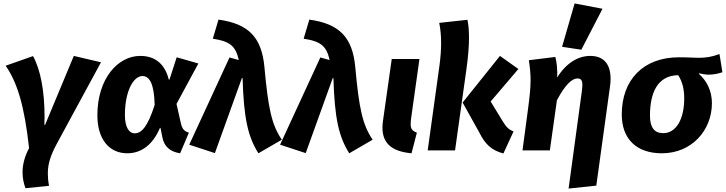

<svg xmlns="http://www.w3.org/2000/svg" viewBox="-20 -874 4219 1116"><path d="M265 206C260 180 258 156 258 134C258 78 274 29 311 -40L567 -512L409 -549L242 -148L238 -149C238 -164 239 -179 239 -194C239 -344 216 -468 172 -548L13 -492C81 -393 122 -259 149 -13C124 34 111 81 111 128C111 159 117 190 128 220Z M1027 17 1078 -103C1049 -112 1039 -125 1031 -159L1006 -270L1133 -505L1007 -541L965 -411C964 -411 962 -412 961 -412C938 -503 881 -549 795 -549C665 -549 546 -417 546 -204C546 -63 616 17 720 17C801 17 868 -32 910 -131L913 -130L924 -75C934 -23 968 8 1027 17ZM762 -99C732 -99 706 -132 706 -205C706 -347 757 -432 808 -432C849 -432 876 -388 879 -264C837 -133 801 -99 762 -99Z M1229 16 1386 -420H1390C1397 -186 1421 -80 1482 17L1618 -62C1559 -149 1539 -243 1517 -484C1501 -660 1422 -736 1250 -760L1217 -649C1317 -634 1350 -606 1368 -525L1314 -540L1080 -33Z M1757 16 1914 -420H1918C1925 -186 1949 -80 2010 17L2146 -62C2087 -149 2067 -243 2045 -484C2029 -660 1950 -736 1778 -760L1745 -649C1845 -634 1878 -606 1896 -525L1842 -540L1608 -33Z M2418 -531H2257L2206 -171C2204 -157 2203 -144 2203 -132C2203 -46 2251 6 2372 17L2403 -103C2376 -113 2367 -125 2367 -153C2367 -163 2368 -174 2370 -189Z M2767 -102C2799 -37 2837 0 2906 18L2965 -110C2936 -122 2923 -134 2899 -174L2832 -284L2993 -473L2886 -549L2669 -278ZM2691 -471C2702 -548 2706 -608 2706 -655C2706 -698 2703 -731 2697 -759L2533 -741C2540 -707 2544 -669 2544 -624C2544 -585 2541 -541 2534 -490L2466 0H2625Z M3218 -423C3222 -463 3215 -518 3208 -543L3054 -524C3061 -477 3064 -443 3064 -408C3064 -362 3059 -314 3048 -232L3017 0H3176L3217 -291C3264 -380 3304 -418 3336 -418C3354 -418 3365 -411 3365 -380C3365 -370 3364 -359 3362 -344L3285 222L3446 205L3525 -367C3528 -385 3529 -401 3529 -416C3529 -508 3483 -549 3411 -549C3344 -549 3275 -513 3218 -423ZM3359 -585 3482 -823 3320 -854 3247 -602Z M4043 -448C4058 -444 4084 -440 4098 -440C4128 -440 4154 -446 4179 -454L4162 -560C4117 -543 4082 -538 4040 -538C4006 -538 3987 -541 3927 -541C3717 -541 3594 -408 3594 -209C3594 -65 3681 17 3827 17C4002 17 4118 -118 4118 -274C4118 -344 4090 -403 4042 -445ZM3957 -302C3957 -181 3910 -100 3835 -100C3784 -100 3758 -132 3758 -202C3758 -334 3801 -435 3922 -437C3946 -400 3957 -357 3957 -302Z"/></svg>

Font: Fira Sans OT
Style: Bold Italic
Weight: 700
Italic angle: -8°
Designer: Carrois Corporate & Edenspiekermann
Foundry: Carrois Corporate GbR & Edenspiekermann AG
Version: Version 2.001